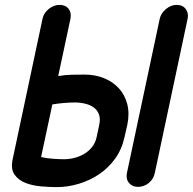

<svg xmlns="http://www.w3.org/2000/svg" viewBox="-20 -755 788 785"><path d="M489 -194Q478 -144 450.5 -106Q423 -68 385 -42.5Q347 -17 302 -3.5Q257 10 212 10Q183 10 148 7Q113 4 84.5 -7Q56 -18 39.5 -41Q23 -64 32 -105L154 -679Q159 -702 179.5 -718.5Q200 -735 223 -735Q248 -735 260.5 -719Q273 -703 268 -678L218 -444Q247 -449 275.5 -449.5Q304 -450 326 -450Q369 -450 405 -435.5Q441 -421 465.5 -394.5Q490 -368 500 -330.5Q510 -293 501 -247ZM386 -246Q391 -270 384.5 -287.5Q378 -305 363.5 -315.5Q349 -326 328.5 -331Q308 -336 287 -336Q266 -336 241.5 -334Q217 -332 194 -328L148 -113Q168 -108 194.5 -106Q221 -104 242 -104Q263 -104 284.5 -109.5Q306 -115 324.5 -126Q343 -137 356.5 -154Q370 -171 375 -194ZM633 -678Q638 -701 658.5 -718Q679 -735 702 -735Q727 -735 739.5 -718Q752 -701 747 -678L613 -48Q608 -23 588.5 -7Q569 9 544 9Q521 9 507.5 -7Q494 -23 499 -48Z"/></svg>

Font: VDS
Style: Bold Italic
Weight: 700
Designer: artmaker
Foundry: artmaker
Version: Version 1.000 2009 initial release